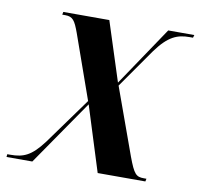

<svg xmlns="http://www.w3.org/2000/svg" viewBox="-87 -605 706 674"><g transform="rotate(10 265.5 -268.0)"><path d="M-22 0H70L230 -232L303 0H473L475 -10H466C438 -10 430 -18 408 -77L322 -315L420 -455C463 -514 495 -526 538 -526H550L553 -536H460L318 -325L250 -536H86L84 -526H95C122 -526 130 -513 145 -472L226 -243L106 -77C64 -21 36 -10 -10 -10H-21Z"/></g></svg>

Font: Noto Serif Display SemiCondensed SemiBold
Style: Italic
Weight: 600
Width: 4
Italic angle: -12°
Designer: Monotype Design Team
Foundry: Monotype Imaging Inc.
Version: Version 2.009